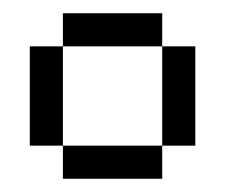

<svg xmlns="http://www.w3.org/2000/svg" viewBox="-20 -620 340 290"><path d="M25 -550V-400H75V-550ZM75 -350H225V-400H75ZM75 -550H225V-600H75ZM225 -400H275V-550H225Z"/></svg>

Font: LS-VG5000 Light
Style: Regular
Weight: 400
Designer: Justin Bihan, 2021
Foundry: Justin Bihan, 2021
Version: Version 1.000;Glyphs 3.1.2 (3151)